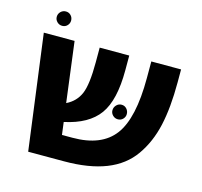

<svg xmlns="http://www.w3.org/2000/svg" viewBox="-101 -805 966 916"><g transform="rotate(15 382.0 -346.5)"><path d="M79 -657Q79 -672 89.5 -682.5Q100 -693 115 -693Q130 -693 140 -682.5Q150 -672 150 -657Q150 -643 140 -632.5Q130 -622 115 -622Q100 -622 89.5 -632.5Q79 -643 79 -657ZM570 -568H717V-504Q717 -379 697 -290Q677 -201 629.5 -133.5Q582 -66 498 -33Q414 0 291 0H114L39 -568H191L229 -271Q276 -294 295.5 -340Q315 -386 315 -495V-568H461V-495Q461 -347 410 -276.5Q359 -206 241 -181L249 -119H301Q444 -119 507 -203Q570 -287 570 -486ZM451 -295Q451 -310 461.5 -321Q472 -332 487 -332Q502 -332 512 -321Q522 -310 522 -295Q522 -281 512 -270.5Q502 -260 487 -260Q472 -260 461.5 -270.5Q451 -281 451 -295Z"/></g></svg>

Font: FiraGO
Style: Bold
Weight: 700
Designer: bBox Type
Foundry: bBox Type GmbH
Version: Version 1.001;PS 001.001;hotconv 1.0.88;makeotf.lib2.5.64775